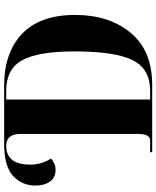

<svg xmlns="http://www.w3.org/2000/svg" viewBox="66 -820 754 926"><g transform="rotate(-90 443.0 -357.0)"><path d="M172 0H496Q662 0 748 -104Q834 -208 834 -372Q834 -541 743 -627.5Q652 -714 493 -714H212Q104 -714 57.5 -671Q11 -628 11 -563Q11 -520 30.5 -493Q50 -466 85 -466Q104 -466 116.5 -472Q129 -478 142 -488Q130 -504 121 -530.5Q112 -557 112 -588Q112 -704 203 -704Q260 -704 260 -635V-68Q260 -10 229 -10H172ZM426 -10V-704H469Q573 -704 615.5 -627Q658 -550 658 -375Q658 -179 616 -94.5Q574 -10 469 -10Z"/></g></svg>

Font: Noto Serif Display SemiCondensed Extra
Style: Regular
Weight: 800
Width: 4
Designer: Monotype Design Team
Foundry: Monotype Imaging Inc.
Version: Version 1.900